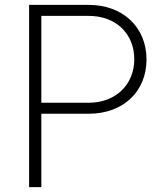

<svg xmlns="http://www.w3.org/2000/svg" viewBox="-20 -765 685 785"><path d="M99 0H149V-300H343C483 -300 579 -390 579 -522C579 -654 482 -745 343 -745H99ZM149 -345V-700H343C453 -700 529 -628 529 -523C529 -418 452 -345 343 -345Z"/></svg>

Font: Mluvka ExtraLight
Style: Regular
Weight: 200
Designer: Modified by Jiří Krblich, Original typeface by Gumpita Rahayu
Foundry: Gumpita Rahayu & Jiří Krblich
Version: Version 2.000;Glyphs 3.1.1 (3134)